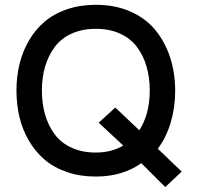

<svg xmlns="http://www.w3.org/2000/svg" viewBox="-20 -719 811 792"><path d="M661.6 52.7 563 -45.9Q484.9 9.3 375 9.3Q309.6 9.3 255.4 -9.5Q201.2 -28.3 163.1 -61.3Q125 -94.2 98.9 -139.2Q72.8 -184.1 60.3 -236.1Q47.9 -288.1 47.9 -345.2Q47.9 -402.3 60.3 -454.1Q72.8 -505.9 98.9 -551Q125 -596.2 163.1 -628.9Q201.2 -661.6 255.4 -680.4Q309.6 -699.2 375 -699.2Q456.5 -699.2 520.3 -670.4Q584 -641.6 623.3 -592Q662.6 -542.5 682.6 -479.5Q702.6 -416.5 702.6 -344.2Q702.6 -275.4 684.1 -213.4Q665.5 -151.4 630.9 -105.5L729.5 -11.2ZM375 -89.8Q440.9 -89.8 488.3 -118.7L387.2 -212.9L455.6 -275.4L554.7 -181.6Q597.7 -248.5 597.7 -345.2Q597.7 -398.9 584.7 -444.1Q571.8 -489.3 545.4 -524.7Q519 -560.1 475.6 -580.1Q432.1 -600.1 375 -600.1Q318.4 -600.1 274.9 -580.1Q231.4 -560.1 205.3 -524.7Q179.2 -489.3 166 -444.1Q152.8 -398.9 152.8 -345.2Q152.8 -291.5 166 -246.1Q179.2 -200.7 205.3 -165.3Q231.4 -129.9 274.9 -109.9Q318.4 -89.8 375 -89.8Z"/></svg>

Font: HK Grotesk SemiBold Legacy
Style: Regular
Weight: 600
Designer: Alfredo Marco Pradil
Foundry: Hanken Design Co.
Version: Version 2.022;PS 002.022;hotconv 1.0.88;makeotf.lib2.5.64775